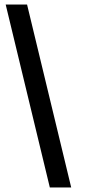

<svg xmlns="http://www.w3.org/2000/svg" viewBox="-20 -772 403 844"><path d="M5 -752H99L293 52H199Z"/></svg>

Font: Pathway Extreme 8pt Thin 12pt
Style: Bold
Weight: 700
Version: Version 1.001;gftools[0.9.26]